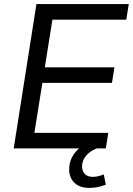

<svg xmlns="http://www.w3.org/2000/svg" viewBox="-20 -725 649 938"><path d="M47 0 158 -705H609L597 -629H236L199 -396H539L527 -320H187L148 -76H509L497 0ZM417 193Q369 193 343.5 168Q318 143 318 102Q318 55 348.5 18.5Q379 -18 426 -37L453 0Q428 10 412 24Q396 38 388.5 54.5Q381 71 381 88Q381 111 394.5 125Q408 139 433 139Q446 139 459 136Q472 133 487 127L497 177Q480 184 459.5 188.5Q439 193 417 193Z"/></svg>

Font: Nunito Sans 12pt Medium
Style: Italic
Weight: 500
Italic angle: -9°
Designer: Vernon Adams
Foundry: Vernon Adams
Version: Version 3.101;gftools[0.9.27]